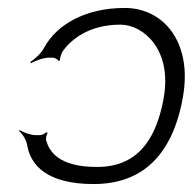

<svg xmlns="http://www.w3.org/2000/svg" viewBox="-20 -452 485 483"><path d="M56 -296 58 -293C68 -299 89 -307 104 -307H112C118 -307 126 -302 127 -299L131 -300C130 -304 134 -317 137 -322C158 -352 203 -390 283 -390C340 -390 413 -328 392 -207C367 -63 294 -32 224 -32C126 -32 104 -72 96 -99C95 -103 97 -114 100 -118L96 -119C93 -116 85 -112 81 -112H70C57 -112 38 -119 30 -125L28 -122C36 -116 45 -102 48 -89C56 -37 97 11 216 11C304 11 408 -27 440 -207C465 -346 391 -432 294 -432C193 -432 122 -389 91 -332C84 -318 66 -302 56 -296Z"/></svg>

Font: Armata Saber
Style: RgIta
Weight: 400
Designer: Jasper
Foundry: Cannot Into Space Fonts
Version: Version 0.970